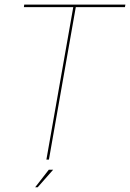

<svg xmlns="http://www.w3.org/2000/svg" viewBox="-20 -695 566 836"><path d="M182 0H193L310 -664H524L526 -675H85.5L84 -664H299ZM133 120.5H144L211.5 44H192.5Z"/></svg>

Font: Anybody Thin Thin
Style: Italic
Weight: 250
Italic angle: -10°
Version: Version 1.113;gftools[0.9.25]